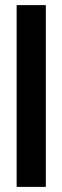

<svg xmlns="http://www.w3.org/2000/svg" viewBox="-20 -730 243 750"><path d="M45 0V-710H159V0Z"/></svg>

Font: Special Gothic Condensed Medium
Style: Regular
Weight: 500
Width: 3
Designer: Alistair McCready
Foundry: Monolith
Version: Version 1.000; ttfautohint (v1.8.4.7-5d5b)